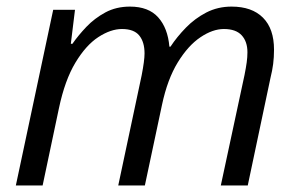

<svg xmlns="http://www.w3.org/2000/svg" viewBox="-20 -565 912 585"><path d="M28.3 0 142.1 -535.2H208.5L195.8 -431.6H200.7Q218.3 -457 243.2 -483.2Q268.1 -509.3 301 -527.1Q334 -544.9 376 -544.9Q432.6 -544.9 461.9 -512.2Q491.2 -479.5 496.1 -422.9H499.5Q519 -452.6 546.4 -480.7Q573.7 -508.8 608.6 -526.9Q643.6 -544.9 685.5 -544.9Q747.6 -544.9 781.2 -511.2Q814.9 -477.5 814.9 -413.6Q814.9 -390.6 812.3 -370.1Q809.6 -349.6 804.2 -328.1L734.9 0H652.8L725.1 -336.9Q729.5 -358.9 731.7 -375Q733.9 -391.1 733.9 -405.8Q733.9 -438.5 716.3 -457.5Q698.7 -476.6 662.1 -476.6Q627.9 -476.6 590.6 -451.4Q553.2 -426.3 521.7 -375Q490.2 -323.7 473.6 -245.6L421.4 0H340.3L411.6 -335.4Q420.4 -380.4 420.4 -402.3Q420.4 -437 404.3 -456.8Q388.2 -476.6 351.6 -476.6Q317.4 -476.6 279.5 -451.9Q241.7 -427.2 209.7 -374Q177.7 -320.8 159.7 -235.8L109.9 0Z"/></svg>

Font: Open Sans
Style: Italic
Weight: 400
Italic angle: -12°
Designer: Monotype Design Team
Foundry: Monotype Imaging Inc.
Version: Version 3.000; ttfautohint (v1.8.4)